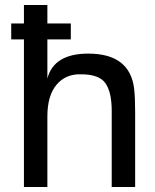

<svg xmlns="http://www.w3.org/2000/svg" viewBox="-20 -750 621 770"><path d="M264 -656V-592H170V-435Q196 -535 334 -535Q501 -535 518 -394Q522 -358 522 -302V0H428V-306Q428 -380 403 -416Q378 -452 305 -452Q244 -454 207 -410.5Q170 -367 170 -283V0H76V-592H25V-656H76V-730H170V-656Z"/></svg>

Font: Nacelle
Style: Regular
Weight: 400
Designer: Sora Sagano
Foundry: Sora Sagano
Version: Version 1.000;FEAKit 1.0